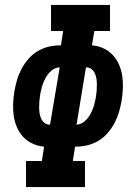

<svg xmlns="http://www.w3.org/2000/svg" viewBox="-20 -755 540 775"><path d="M85 0V-105H149L158 -163Q134 -165 112 -175Q90 -185 74 -202Q58 -219 48.5 -241Q39 -263 35.5 -286.5Q32 -310 33 -335.5Q34 -361 38 -386Q42 -409 48.5 -431.5Q55 -454 66.5 -476Q78 -498 94.5 -517Q111 -536 132 -548.5Q153 -561 176.5 -566.5Q200 -572 224 -572H226L235 -630H186V-735H424V-630H361L351 -572Q376 -570 397.5 -560Q419 -550 435 -533Q451 -516 460.5 -494Q470 -472 473.5 -448.5Q477 -425 476 -399.5Q475 -374 471 -349Q467 -326 460.5 -303.5Q454 -281 442.5 -259Q431 -237 414.5 -218Q398 -199 377 -186.5Q356 -174 332.5 -168.5Q309 -163 286 -163H283L274 -105H323V0ZM289 -252Q306 -252 321 -265Q336 -278 345 -294.5Q354 -311 359 -328Q364 -345 367 -363Q369 -375 370 -387Q371 -399 371 -411.5Q371 -424 369.5 -435.5Q368 -447 363.5 -457.5Q359 -468 350 -475.5Q341 -483 329 -483H327ZM180 -252H182L221 -483Q203 -483 188 -470Q173 -457 164 -440.5Q155 -424 150 -407Q145 -390 142 -372Q140 -360 139 -348Q138 -336 138 -323.5Q138 -311 139.5 -299.5Q141 -288 145.5 -277.5Q150 -267 159 -259.5Q168 -252 180 -252Z"/></svg>

Font: Iosevka Slab Extrabold
Style: Italic
Weight: 800
Italic angle: -9°
Monospace: yes
Designer: Belleve Invis
Foundry: Belleve Invis
Version: Version 11.1.0; ttfautohint (v1.8.3)